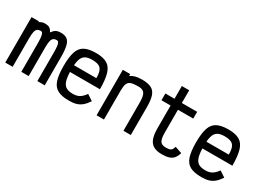

<svg xmlns="http://www.w3.org/2000/svg" viewBox="-30 -1523 3060 2260"><g transform="rotate(30 1500.0 -393.0)"><path d="M32 0V-618H132V-608Q155 -621 171 -626.5Q187 -632 208 -632Q249 -632 270.5 -619Q292 -606 310 -571Q336 -606 361 -619Q386 -632 426 -632Q480 -632 511 -609Q542 -586 555 -531.5Q568 -477 568 -383V0H468V-383Q468 -439 464 -471.5Q460 -504 451 -518Q442 -532 426 -532Q397 -532 380.5 -519Q364 -506 357 -475Q350 -444 350 -391V0H250V-377Q250 -435 246 -469Q242 -503 233 -517.5Q224 -532 208 -532Q179 -532 162.5 -519Q146 -506 139 -475Q132 -444 132 -391V0Z M903 14Q806 14 749.5 -15.5Q693 -45 669.5 -116Q646 -187 646 -309Q646 -432 669.5 -502.5Q693 -573 749.5 -602.5Q806 -632 903 -632Q999 -632 1053.5 -600.5Q1108 -569 1131 -493Q1154 -417 1154 -285H675V-377H1052Q1052 -439 1038.5 -474.5Q1025 -510 992.5 -525Q960 -540 903 -540Q843 -540 809 -519.5Q775 -499 760.5 -451Q746 -403 746 -318Q746 -227 760.5 -174.5Q775 -122 809 -100Q843 -78 903 -78Q938 -78 964.5 -86.5Q991 -95 1014 -114.5Q1037 -134 1062 -168L1142 -115Q1109 -66 1076 -38Q1043 -10 1002 2Q961 14 903 14Z M1273 0V-618H1373V-592Q1400 -611 1437 -621.5Q1474 -632 1528 -632Q1608 -632 1654 -609Q1700 -586 1719 -531Q1738 -476 1738 -380V0H1638V-380Q1638 -441 1628 -476Q1618 -511 1594 -525.5Q1570 -540 1528 -540Q1464 -540 1430.5 -528Q1397 -516 1385 -484Q1373 -452 1373 -391V0Z M2165 14Q2095 14 2052 -10.5Q2009 -35 1989.5 -88Q1970 -141 1970 -227V-535H1846V-627H1970V-800H2070V-627H2278V-535H2070V-227Q2070 -142 2091 -110Q2112 -78 2165 -78Q2201 -78 2219.5 -83.5Q2238 -89 2247.5 -103Q2257 -117 2265 -144L2359 -112Q2345 -65 2322 -37.5Q2299 -10 2261.5 2Q2224 14 2165 14Z M2703 14Q2606 14 2549.5 -15.5Q2493 -45 2469.5 -116Q2446 -187 2446 -309Q2446 -432 2469.5 -502.5Q2493 -573 2549.5 -602.5Q2606 -632 2703 -632Q2799 -632 2853.5 -600.5Q2908 -569 2931 -493Q2954 -417 2954 -285H2475V-377H2852Q2852 -439 2838.5 -474.5Q2825 -510 2792.5 -525Q2760 -540 2703 -540Q2643 -540 2609 -519.5Q2575 -499 2560.5 -451Q2546 -403 2546 -318Q2546 -227 2560.5 -174.5Q2575 -122 2609 -100Q2643 -78 2703 -78Q2738 -78 2764.5 -86.5Q2791 -95 2814 -114.5Q2837 -134 2862 -168L2942 -115Q2909 -66 2876 -38Q2843 -10 2802 2Q2761 14 2703 14Z"/></g></svg>

Font: Victor Mono
Style: Bold
Weight: 700
Monospace: yes
Designer: Rune Bjørnerås
Version: Version 1.561;gftools[0.9.30]